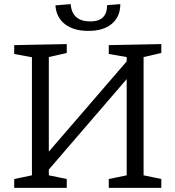

<svg xmlns="http://www.w3.org/2000/svg" viewBox="-20 -912 851 932"><path d="M49 0V-43L135 -61V-634L49 -650V-693L304 -698V-655L217 -635V-176L595 -614V-635L508 -650V-693L763 -698V-655L677 -635V-61L763 -43V0H508V-43L595 -61V-528L217 -89V-61L304 -43V0ZM409 -762Q337 -762 295 -795Q253 -828 249 -886L323 -892Q330 -808 418 -808Q500 -808 500 -887L564 -892Q564 -831 523 -796.5Q482 -762 409 -762Z"/></svg>

Font: Bitter
Style: Regular
Weight: 400
Designer: Sol Matas, and Bitter project Authors
Foundry: Sol Matas
Version: Version 2.001